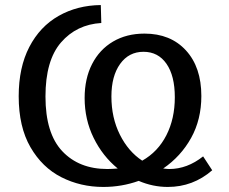

<svg xmlns="http://www.w3.org/2000/svg" viewBox="-20 -730 905 760"><path d="M820 -56Q744 10 644 10Q585 10 529 -14Q462 10 389 10Q299 10 223 -28.5Q147 -67 100.5 -147.5Q54 -228 54 -349Q54 -463 96 -544Q138 -625 212 -667Q286 -709 379 -710L381 -639Q283 -633 221.5 -562Q160 -491 160 -348Q160 -202 226.5 -131.5Q293 -61 405 -61Q420 -61 446 -63Q386 -112 350.5 -184.5Q315 -257 315 -342Q315 -419 344.5 -476.5Q374 -534 427.5 -565.5Q481 -597 552 -597Q655 -597 716 -530.5Q777 -464 777 -350Q777 -257 736.5 -184Q696 -111 626 -63Q642 -61 650 -61Q721 -61 784 -111ZM543 -94Q605 -129 638.5 -194.5Q672 -260 672 -345Q672 -430 639 -477.5Q606 -525 548 -525Q490 -525 455.5 -477Q421 -429 421 -348Q421 -264 454.5 -197Q488 -130 543 -94Z"/></svg>

Font: Bitter Pro Medium
Style: Regular
Weight: 500
Designer: Sol Matas, and Bitter project Authors
Foundry: Sol Matas
Version: Version 1.010